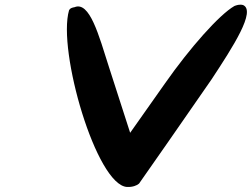

<svg xmlns="http://www.w3.org/2000/svg" viewBox="-20 -837 1050 801"><path d="M268 -794C219 -626 382 -64 510 -57C533 -56 551 -63 560 -71C602 -131 740 -328 862 -505C953 -643 1049 -792 994 -816C979 -820 966 -815 958 -812C895 -776 772 -637 669 -490L523 -283L435 -556C392 -691 354 -833 291 -807C272 -804 270 -797 268 -794Z"/></svg>

Font: Venom Sans
Style: BdObl
Weight: 700
Version: Version 1.001